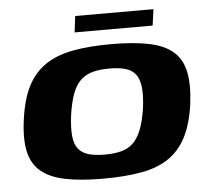

<svg xmlns="http://www.w3.org/2000/svg" viewBox="-46 -628 745 684"><g transform="rotate(-5 326.5 -286.0)"><path d="M296 7Q217 7 162 -4Q107 -15 75 -41.5Q43 -68 33 -114Q23 -160 33 -230Q43 -302 67 -347.5Q91 -393 130.5 -419.5Q170 -446 228 -457Q286 -468 365 -468Q445 -468 499.5 -457Q554 -446 585.5 -419.5Q617 -393 627 -347Q637 -301 628 -230Q618 -159 594 -113Q570 -67 530.5 -40.5Q491 -14 433 -3.5Q375 7 296 7ZM309 -78Q343 -78 368 -84.5Q393 -91 410.5 -107.5Q428 -124 440 -154Q452 -184 459 -230Q465 -277 461.5 -306.5Q458 -336 445 -352.5Q432 -369 408.5 -375.5Q385 -382 352 -382Q318 -382 293 -375.5Q268 -369 250 -352.5Q232 -336 220.5 -306.5Q209 -277 202 -230Q196 -184 199 -154Q202 -124 215.5 -107.5Q229 -91 252.5 -84.5Q276 -78 309 -78ZM240 -521 247 -579H527L519 -521Z"/></g></svg>

Font: Genos Thin
Style: Bold Italic
Weight: 700
Italic angle: -8°
Version: Version 1.010